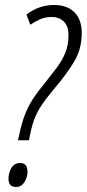

<svg xmlns="http://www.w3.org/2000/svg" viewBox="-20 -744 347 768"><path d="M52 -183Q62 -233 73.5 -268Q85 -303 103 -334Q121 -365 151 -401Q182 -440 205 -470.5Q228 -501 241 -532Q254 -563 254 -604Q254 -639 235.5 -657.5Q217 -676 187 -676Q160 -676 139.5 -666.5Q119 -657 101 -645L86 -686Q136 -724 196 -724Q249 -724 278 -694.5Q307 -665 307 -612Q307 -547 275.5 -495.5Q244 -444 196 -388Q164 -350 145 -321Q126 -292 115 -260.5Q104 -229 96 -183ZM44 4Q14 4 14 -29Q14 -52 25.5 -72Q37 -92 61 -92Q90 -92 90 -57Q90 -34 77.5 -15Q65 4 44 4Z"/></svg>

Font: Noto Sans ExtraCondensed Light
Style: Italic
Weight: 300
Width: 2
Italic angle: -12°
Designer: Monotype Design Team
Foundry: Monotype Imaging Inc.
Version: Version 2.013; ttfautohint (v1.8.4.7-5d5b)